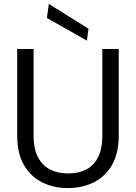

<svg xmlns="http://www.w3.org/2000/svg" viewBox="-20 -951 696 983"><path d="M327 12Q255 12 196.5 -17Q138 -46 103 -105.5Q68 -165 68 -258V-700H152V-257Q152 -189 174.5 -146Q197 -103 237 -83Q277 -63 329 -63Q382 -63 421 -83Q460 -103 482 -146Q504 -189 504 -257V-700H588V-258Q588 -165 553 -105.5Q518 -46 459 -17Q400 12 327 12ZM425 -743 220 -859 230 -931 433 -804Z"/></svg>

Font: DM Sans 16pt
Style: Regular
Weight: 400
Version: Version 4.004;gftools[0.9.30]